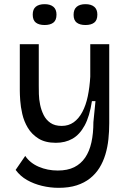

<svg xmlns="http://www.w3.org/2000/svg" viewBox="-20 -729 619 921"><path d="M261 172Q221 172 181.5 162.5Q142 153 109.5 134.5Q77 116 55 86L101 19Q124 53 166 71Q208 89 257 89Q304 89 336 73Q368 57 388.5 27Q409 -3 418.5 -46Q428 -89 428 -143L438 -244H421Q410 -171 386 -127Q362 -83 327.5 -63.5Q293 -44 248 -44Q197 -44 164.5 -64.5Q132 -85 113.5 -116Q95 -147 87 -182Q79 -217 77 -247Q75 -277 75 -294V-517H166V-319Q166 -302 166.5 -277.5Q167 -253 172.5 -226.5Q178 -200 189.5 -177Q201 -154 222 -139.5Q243 -125 276 -125Q309 -125 333.5 -142.5Q358 -160 375 -192Q392 -224 401 -267Q410 -310 413 -361V-517H504V-138Q504 -99 500 -61Q496 -23 485.5 12Q475 47 457 76Q439 105 412 126.5Q385 148 348 160Q311 172 261 172ZM390 -609Q363 -609 348 -620.5Q333 -632 333 -658Q333 -684 348 -696.5Q363 -709 390 -709Q417 -709 432 -696.5Q447 -684 447 -659Q447 -632 432 -620.5Q417 -609 390 -609ZM194 -609Q167 -609 152 -620.5Q137 -632 137 -659Q137 -685 152 -697Q167 -709 194 -709Q221 -709 236 -696.5Q251 -684 251 -659Q251 -632 236 -620.5Q221 -609 194 -609Z"/></svg>

Font: Bricolage Grotesque 48pt Condensed ExtraBold
Style: Regular
Weight: 400
Version: Version 1.000;gftools[0.9.30]